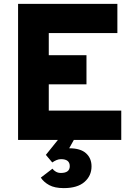

<svg xmlns="http://www.w3.org/2000/svg" viewBox="-20 -720 681 988"><path d="M73 0V-700H584V-550H231V-436H425V-286H231V-151H604V0ZM308 248Q261.5 248 233.2 232.5Q205 217 190 194L250 148Q256 157 267.5 163.5Q279 170 293 170Q339 170 339 135Q339 99 294 99Q282 99 270.8 103.8Q259.5 108.5 249 116L216 77L278 0H360L336 43Q394.5 43 422.8 68.8Q451 94.5 451 136Q451 184.5 414.8 216.2Q378.5 248 308 248Z"/></svg>

Font: Overpass Black
Style: Regular
Weight: 900
Designer: Delve Withrington, Dave Bailey, Thomas Jockin
Foundry: Delve Fonts LLC
Version: Version 4.000; ttfautohint (v1.8.3)